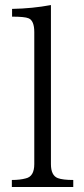

<svg xmlns="http://www.w3.org/2000/svg" viewBox="-20 -750 333 760"><path d="M270 -9.8H26.9V-37.6Q59.1 -37.6 82 -43.9Q115.7 -51.3 115.7 -100.6V-623Q115.7 -668.5 92.8 -677.7Q77.6 -684.1 27.8 -684.1V-714.8Q108.4 -716.3 181.6 -730V-100.6Q181.6 -55.2 209 -44.9Q228.5 -37.6 270 -37.6Z"/></svg>

Font: I.Ming
Style: Regular
Weight: 400
Designer: Ichiten Fonts Project
Version: Version 5.10 Mar 24, 2018